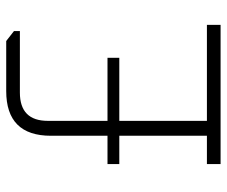

<svg xmlns="http://www.w3.org/2000/svg" viewBox="-76 -654 730 618"><g transform="rotate(-90 289.0 -345.0)"><path d="M70 0V-44H161V-326H70V-364H161V-546Q161 -690 305 -690H466L498 -665V-646H300Q209 -646 209 -556V-364H412V-326H209V-44H518V0Z"/></g></svg>

Font: Oxanium ExtraLight
Style: Regular
Weight: 200
Designer: Severin Meyer
Version: Version 2.000